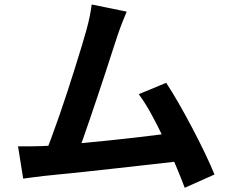

<svg xmlns="http://www.w3.org/2000/svg" viewBox="-20 -807 1040 871"><path d="M554.7 -754.2Q545.1 -731.6 534.3 -704.1Q523.5 -676.6 512.1 -642.7Q502.8 -615 488.8 -571.5Q474.8 -527.9 457.9 -476.3Q440.9 -424.6 422.7 -370.3Q404.4 -316 387.1 -264.9Q369.8 -213.8 354.9 -172.2Q340 -130.6 329 -104.9L181.1 -100Q194.6 -132.2 211.7 -178.3Q228.9 -224.4 247.8 -278.7Q266.7 -333.1 285.3 -389.8Q303.8 -446.6 320.5 -499.9Q337.2 -553.2 350.8 -597.9Q364.4 -642.7 372.2 -671.3Q382.5 -709.6 387.6 -735.5Q392.6 -761.4 396 -786.6ZM733.9 -431.3Q760.7 -390.7 791.6 -336.9Q822.6 -283.1 853.1 -224.7Q883.7 -166.3 909.8 -112Q935.9 -57.6 953 -15.4L818 44.8Q801.1 -0.5 776.5 -58.6Q751.9 -116.7 723.5 -177Q695.2 -237.3 665.8 -290.6Q636.4 -343.9 609.4 -379.7ZM171.6 -144.3Q206.2 -145.7 254.5 -149.5Q302.8 -153.2 359 -158.5Q415.2 -163.8 473.7 -169.8Q532.3 -175.7 588.8 -182.3Q645.2 -188.9 693.9 -195.1Q742.6 -201.2 777.1 -205.9L806.9 -77.5Q770.2 -72.8 718.6 -67Q667 -61.3 608 -54.7Q549 -48.1 487.9 -41.3Q426.7 -34.4 368.9 -28.2Q311 -22 262 -17.3Q212.9 -12.6 179 -8.8Q160 -7 134.6 -3.3Q109.1 0.3 85.2 3.3L61.8 -143.1Q87.3 -142.9 117.6 -143.1Q147.9 -143.3 171.6 -144.3Z"/></svg>

Font: Noto Sans JP
Style: Regular
Weight: 100
Designer: Ryoko NISHIZUKA 西塚涼子 (kana, bopomofo & ideographs); Paul D. Hunt (Latin, Greek & Cyrillic); Sandoll Communications 산돌커뮤니
Foundry: Adobe
Version: Version 2.004;hotconv 1.0.118;makeotfexe 2.5.65603